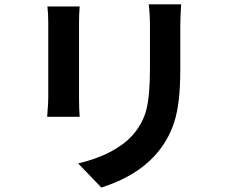

<svg xmlns="http://www.w3.org/2000/svg" viewBox="-20 -796 1040 872"><path d="M195.3 -766.6H341.8Q338.9 -732.4 338.9 -691.4V-352.5Q338.9 -300.8 341.8 -265.6H194.3Q194.3 -271.5 195.8 -288.6Q197.3 -305.7 198.2 -322.8Q199.2 -339.8 199.2 -353.5V-691.4Q199.2 -736.3 195.3 -766.6ZM655.3 -776.4H802.7Q798.8 -719.7 798.8 -675.8V-477.5Q798.8 -325.2 771 -240.2Q743.2 -155.3 682.6 -88.9Q596.7 5.9 440.4 55.7L335 -53.7Q499 -92.8 580.1 -179.7Q628.9 -234.4 645 -298.8Q661.1 -363.3 661.1 -486.3V-675.8Q661.1 -734.4 655.3 -776.4Z"/></svg>

Font: Gen Shin Gothic Bold
Style: Bold
Weight: 700
Designer: [Source Han Sans]
Ryoko NISHIZUKA  (kana & ideographs); Paul D. Hunt (Latin, Greek & Cyrillic); Wenlong ZHANG  (bopomofo
Version: Version 1.002.20150607